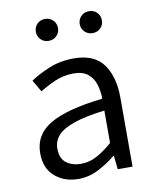

<svg xmlns="http://www.w3.org/2000/svg" viewBox="-81 -768 680 842"><g transform="rotate(-10 258.5 -346.5)"><path d="M200.7 12.2Q138.2 12.2 96.2 -24.2Q54.2 -60.5 54.2 -128.4Q54.2 -210.4 128.7 -254.4Q203.1 -298.3 363.8 -316.4Q363.8 -349.6 354.7 -379.4Q345.7 -409.2 323 -428.2Q300.3 -447.3 258.3 -447.3Q213.9 -447.3 175 -430.2Q136.2 -413.1 106.9 -394.5L76.2 -447.3Q109.4 -470.2 159.9 -491.2Q210.4 -512.2 271 -512.2Q362.3 -512.2 402.6 -456.1Q442.9 -399.9 442.9 -308.1V0H377L370.6 -60.5H367.7Q331.5 -30.8 289.3 -9.3Q247.1 12.2 200.7 12.2ZM222.2 -51.3Q259.8 -51.3 292.7 -68.8Q325.7 -86.4 363.8 -119.1V-263.7Q277.3 -252.9 226.6 -235.4Q175.8 -217.8 153.8 -192.9Q131.8 -168 131.8 -134.8Q131.8 -90.3 158.2 -70.8Q184.6 -51.3 222.2 -51.3ZM177.2 -606.9Q155.8 -606.9 141.8 -621.1Q127.9 -635.3 127.9 -655.3Q127.9 -676.3 141.8 -690.4Q155.8 -704.6 177.2 -704.6Q198.2 -704.6 212.4 -690.4Q226.6 -676.3 226.6 -655.3Q226.6 -635.3 212.4 -621.1Q198.2 -606.9 177.2 -606.9ZM372.6 -606.9Q351.6 -606.9 337.4 -621.1Q323.2 -635.3 323.2 -655.3Q323.2 -676.3 337.4 -690.4Q351.6 -704.6 372.6 -704.6Q394 -704.6 408 -690.4Q421.9 -676.3 421.9 -655.3Q421.9 -635.3 408 -621.1Q394 -606.9 372.6 -606.9Z"/></g></svg>

Font: Akatab
Style: Regular
Weight: 400
Designer: SIL Global
Foundry: SIL Global
Version: Version 4.100